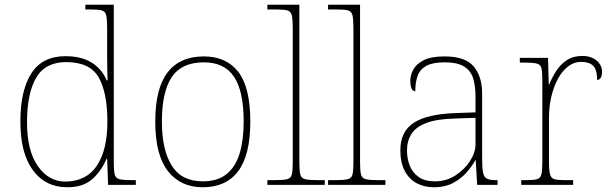

<svg xmlns="http://www.w3.org/2000/svg" viewBox="-20 -780 2575 810"><path d="M264 10Q172 10 119 -61.5Q66 -133 66 -267Q66 -399 112.5 -471Q159 -543 256 -543Q323 -543 366.5 -516Q410 -489 430 -441H434Q433 -469 432.5 -495.5Q432 -522 432 -543V-662Q432 -699 428 -715.5Q424 -732 409.5 -736Q395 -740 365 -740H340V-760H460V-94Q460 -59 464 -43.5Q468 -28 484 -24Q500 -20 537 -20H553V0H436L432 -111H430Q408 -59 369.5 -24.5Q331 10 264 10ZM258 -14Q347 -16 390 -83Q433 -150 433 -265Q433 -390 396 -454Q359 -518 259 -518Q171 -518 132.5 -452Q94 -386 94 -264Q94 -143 140.5 -78Q187 -13 258 -14Z M835 10Q742 10 688.5 -58Q635 -126 635 -267Q635 -407 687 -474.5Q739 -542 840 -542Q935 -542 985.5 -476.5Q1036 -411 1036 -267Q1036 -126 985 -58Q934 10 835 10ZM835 -15Q899 -15 937 -46.5Q975 -78 991.5 -134.5Q1008 -191 1008 -267Q1008 -395 967.5 -456Q927 -517 840 -517Q746 -517 704.5 -454.5Q663 -392 663 -267Q663 -148 704.5 -81.5Q746 -15 835 -15Z M1108 0V-20H1138Q1175 -20 1191 -24Q1207 -28 1211 -43.5Q1215 -59 1215 -94V-662Q1215 -699 1211 -715.5Q1207 -732 1192.5 -736Q1178 -740 1148 -740H1108V-760H1243V-94Q1243 -59 1247 -43.5Q1251 -28 1267.5 -24Q1284 -20 1320 -20H1350V0Z M1364 0V-20H1394Q1431 -20 1447 -24Q1463 -28 1467 -43.5Q1471 -59 1471 -94V-662Q1471 -699 1467 -715.5Q1463 -732 1448.5 -736Q1434 -740 1404 -740H1364V-760H1499V-94Q1499 -59 1503 -43.5Q1507 -28 1523.5 -24Q1540 -20 1576 -20H1606V0Z M1810 10Q1771 10 1739 -6.5Q1707 -23 1688 -58Q1669 -93 1669 -146Q1669 -225 1725.5 -262Q1782 -299 1903 -303L1986 -306V-371Q1986 -414 1977 -446.5Q1968 -479 1940 -498Q1912 -517 1855 -517Q1806 -517 1779 -502.5Q1752 -488 1742 -460.5Q1732 -433 1732 -395Q1722 -395 1716.5 -406Q1711 -417 1711 -441Q1711 -462 1723 -485.5Q1735 -509 1766.5 -525.5Q1798 -542 1855 -542Q1943 -542 1978.5 -499.5Q2014 -457 2014 -386V-110Q2014 -73 2017.5 -53.5Q2021 -34 2033 -27Q2045 -20 2072 -20H2079V0H1993L1987 -104H1985Q1974 -83 1951.5 -56Q1929 -29 1894 -9.5Q1859 10 1810 10ZM1814 -15Q1863 -15 1901.5 -40Q1940 -65 1963 -101Q1986 -137 1986 -170V-283L1900 -280Q1822 -278 1778 -261Q1734 -244 1715.5 -214.5Q1697 -185 1697 -145Q1697 -111 1708.5 -81.5Q1720 -52 1746 -33.5Q1772 -15 1814 -15Z M2179 0V-20H2201Q2231 -20 2245.5 -24Q2260 -28 2264 -44.5Q2268 -61 2268 -98V-442Q2268 -477 2264 -492.5Q2260 -508 2244 -512Q2228 -516 2191 -516H2173V-536H2292L2295 -424H2297Q2309 -453 2326.5 -480.5Q2344 -508 2371 -526Q2398 -544 2436 -544Q2474 -544 2497 -524.5Q2520 -505 2520 -476Q2520 -463 2515 -453Q2510 -443 2499 -443Q2499 -487 2482 -503Q2465 -519 2431 -519Q2402 -519 2377 -500Q2352 -481 2334 -448Q2316 -415 2306 -372.5Q2296 -330 2296 -284V-98Q2296 -61 2300.5 -44.5Q2305 -28 2319 -24Q2333 -20 2363 -20H2398V0Z"/></svg>

Font: Noto Rashi Hebrew Thin
Style: Regular
Weight: 250
Version: Version 1.006